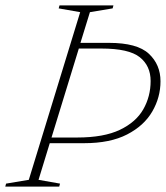

<svg xmlns="http://www.w3.org/2000/svg" viewBox="-46 -690 614 710"><path d="M250.5 -645 171 -659 174 -670H373.5L370.5 -659L286.5 -645L251.5 -531.5H357Q461.5 -531.5 504.5 -491.2Q547.5 -451 547.5 -389.5Q547.5 -330 517 -277.5Q486.5 -225 424 -192.8Q361.5 -160.5 265 -160.5H138L96.5 -25L176 -11L173 0H-26.5L-23.5 -11L60.5 -25ZM239.5 -181.5Q338 -181.5 397.5 -210Q457 -238.5 484 -286Q511 -333.5 511 -390.5Q511 -446.5 470.8 -478.5Q430.5 -510.5 329 -510.5H245.5L144.5 -181.5Z"/></svg>

Font: Newsreader Text ExtraLight
Style: Italic
Weight: 275
Italic angle: -17°
Designer: Hugues Gentile
Foundry: Production Type
Version: Version 1.001